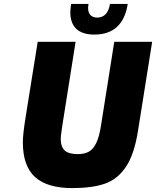

<svg xmlns="http://www.w3.org/2000/svg" viewBox="-20 -957 799 983"><path d="M97 -228Q97 -268 110 -350L173 -743H367L300 -320Q299 -310 295 -285.5Q291 -261 291 -245Q291 -206 311 -187Q331 -168 378 -168Q414 -168 436.5 -181.5Q459 -195 474 -227.5Q489 -260 498 -320L565 -743H759L687 -290Q668 -168 625.5 -104Q583 -40 518 -17Q453 6 350 6Q222 6 159.5 -50.5Q97 -107 97 -228ZM340 -895Q340 -907 344 -937H433Q431 -923 431 -917Q431 -891 444 -879Q457 -867 477 -867Q532 -867 543 -937H634Q622 -859 579 -819.5Q536 -780 463 -780Q402 -780 371 -809Q340 -838 340 -895Z"/></svg>

Font: Exo Black
Style: Italic
Weight: 900
Italic angle: -9°
Designer: Natanael Gama
Foundry: Natanael Gama
Version: Version 1.500; ttfautohint (v1.6)